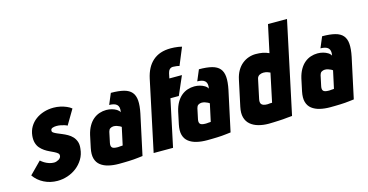

<svg xmlns="http://www.w3.org/2000/svg" viewBox="-75 -1056 2709 1415"><g transform="rotate(-15 1279.5 -349.0)"><path d="M396 -359 463 -472Q449 -484 427 -493.5Q405 -503 380 -508.5Q355 -514 329 -514Q289 -514 254 -503Q219 -492 191.5 -471.5Q164 -451 146.5 -421.5Q129 -392 125 -354Q122 -323 129 -299.5Q136 -276 150 -260Q164 -244 181.5 -232Q199 -220 217.5 -211.5Q236 -203 251 -195.5Q266 -188 275.5 -180Q285 -172 284 -161Q284 -152 278.5 -144.5Q273 -137 265 -132.5Q257 -128 248 -125Q239 -122 229 -122Q211 -122 192.5 -128Q174 -134 158.5 -143.5Q143 -153 131 -164L42 -74Q71 -32 118 -8.5Q165 15 220 15Q259 15 297 2.5Q335 -10 366 -34Q397 -58 418 -92.5Q439 -127 443 -171Q447 -202 439 -224.5Q431 -247 416 -263Q401 -279 381.5 -290Q362 -301 342.5 -309Q323 -317 306.5 -324Q290 -331 280 -338Q270 -345 271 -354Q271 -362 275 -366.5Q279 -371 286 -373.5Q293 -376 301 -377Q309 -378 316 -378Q332 -378 347 -375Q362 -372 375 -368Q388 -364 396 -359Z M800 -353Q793 -367 777.5 -376.5Q762 -386 742 -391.5Q722 -397 700 -397Q673 -397 647.5 -388.5Q622 -380 600.5 -362Q579 -344 563 -316Q547 -288 538 -250L518 -156Q508 -108 517 -76Q526 -44 550.5 -25Q575 -6 610.5 2.5Q646 11 689 11Q709 11 728 10.5Q747 10 765.5 9.5Q784 9 802 7.5Q820 6 837 4Q854 2 871 0L937 -307Q949 -365 946 -404Q943 -443 923 -466.5Q903 -490 864 -500Q825 -510 766 -510L731 -427Q750 -427 765 -423Q780 -419 789 -410.5Q798 -402 801 -388Q804 -374 800 -353ZM779 -247 750 -113Q750 -113 747.5 -112.5Q745 -112 740.5 -112Q736 -112 731 -111.5Q726 -111 721 -110.5Q716 -110 712 -110Q694 -110 683 -113Q672 -116 667.5 -122.5Q663 -129 662.5 -137.5Q662 -146 664 -156L681 -236Q683 -244 686.5 -250Q690 -256 695.5 -259.5Q701 -263 707.5 -265Q714 -267 721 -267Q734 -267 746 -263Q758 -259 767 -254.5Q776 -250 779 -247Z M1306 -570 1361 -703Q1351 -706 1335 -708.5Q1319 -711 1303.5 -712Q1288 -713 1277 -713Q1233 -713 1199 -701.5Q1165 -690 1139 -667Q1113 -644 1096 -611.5Q1079 -579 1070 -537L956 0H1104L1180 -358H1244L1306 -501H1210L1218 -539Q1220 -548 1223.5 -555Q1227 -562 1232 -567Q1237 -572 1243.5 -574.5Q1250 -577 1258 -577Q1269 -577 1284 -575Q1299 -573 1306 -570Z M1472 -353Q1465 -367 1449.5 -376.5Q1434 -386 1414 -391.5Q1394 -397 1372 -397Q1345 -397 1319.5 -388.5Q1294 -380 1272.5 -362Q1251 -344 1235 -316Q1219 -288 1210 -250L1190 -156Q1180 -108 1189 -76Q1198 -44 1222.5 -25Q1247 -6 1282.5 2.5Q1318 11 1361 11Q1381 11 1400 10.5Q1419 10 1437.5 9.5Q1456 9 1474 7.5Q1492 6 1509 4Q1526 2 1543 0L1609 -307Q1621 -365 1618 -404Q1615 -443 1595 -466.5Q1575 -490 1536 -500Q1497 -510 1438 -510L1403 -427Q1422 -427 1437 -423Q1452 -419 1461 -410.5Q1470 -402 1473 -388Q1476 -374 1472 -353ZM1451 -247 1422 -113Q1422 -113 1419.5 -112.5Q1417 -112 1412.5 -112Q1408 -112 1403 -111.5Q1398 -111 1393 -110.5Q1388 -110 1384 -110Q1366 -110 1355 -113Q1344 -116 1339.5 -122.5Q1335 -129 1334.5 -137.5Q1334 -146 1336 -156L1353 -236Q1355 -244 1358.5 -250Q1362 -256 1367.5 -259.5Q1373 -263 1379.5 -265Q1386 -267 1393 -267Q1406 -267 1418 -263Q1430 -259 1439 -254.5Q1448 -250 1451 -247Z M2012 0 2161 -700H2016L1971 -490Q1947 -501 1923 -505.5Q1899 -510 1870 -510Q1843 -510 1816.5 -501Q1790 -492 1767 -473.5Q1744 -455 1727.5 -426.5Q1711 -398 1703 -360L1661 -164Q1651 -117 1660 -84Q1669 -51 1693.5 -30Q1718 -9 1754 1Q1790 11 1832 11Q1851 11 1869.5 10Q1888 9 1906 8.5Q1924 8 1941.5 6.5Q1959 5 1977 3Q1995 1 2012 0ZM1941 -350 1895 -132Q1895 -132 1892.5 -132Q1890 -132 1885.5 -132Q1881 -132 1876 -131.5Q1871 -131 1867 -130.5Q1863 -130 1859 -130Q1841 -130 1830 -134Q1819 -138 1814 -144.5Q1809 -151 1808 -161Q1807 -171 1810 -184L1841 -330Q1843 -339 1848 -345.5Q1853 -352 1859.5 -355.5Q1866 -359 1874 -361Q1882 -363 1889 -363Q1908 -363 1921.5 -358Q1935 -353 1941 -350Z M2412 -353Q2405 -367 2389.5 -376.5Q2374 -386 2354 -391.5Q2334 -397 2312 -397Q2285 -397 2259.5 -388.5Q2234 -380 2212.5 -362Q2191 -344 2175 -316Q2159 -288 2150 -250L2130 -156Q2120 -108 2129 -76Q2138 -44 2162.5 -25Q2187 -6 2222.5 2.5Q2258 11 2301 11Q2321 11 2340 10.5Q2359 10 2377.5 9.5Q2396 9 2414 7.5Q2432 6 2449 4Q2466 2 2483 0L2549 -307Q2561 -365 2558 -404Q2555 -443 2535 -466.5Q2515 -490 2476 -500Q2437 -510 2378 -510L2343 -427Q2362 -427 2377 -423Q2392 -419 2401 -410.5Q2410 -402 2413 -388Q2416 -374 2412 -353ZM2391 -247 2362 -113Q2362 -113 2359.5 -112.5Q2357 -112 2352.5 -112Q2348 -112 2343 -111.5Q2338 -111 2333 -110.5Q2328 -110 2324 -110Q2306 -110 2295 -113Q2284 -116 2279.5 -122.5Q2275 -129 2274.5 -137.5Q2274 -146 2276 -156L2293 -236Q2295 -244 2298.5 -250Q2302 -256 2307.5 -259.5Q2313 -263 2319.5 -265Q2326 -267 2333 -267Q2346 -267 2358 -263Q2370 -259 2379 -254.5Q2388 -250 2391 -247Z"/></g></svg>

Font: Advent Pro ExtraBold
Style: Italic
Weight: 800
Italic angle: -12°
Version: Version 3.000